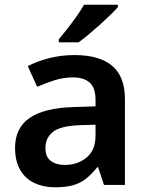

<svg xmlns="http://www.w3.org/2000/svg" viewBox="-20 -786 628 816"><path d="M297 -552Q402 -552 456.5 -506.5Q511 -461 511 -364V0H422L397 -75H393Q370 -46 345.5 -26.5Q321 -7 289.5 1.5Q258 10 213 10Q165 10 126.5 -8Q88 -26 66 -63.5Q44 -101 44 -158Q44 -242 105.5 -284.5Q167 -327 292 -331L386 -334V-361Q386 -413 361 -435Q336 -457 291 -457Q250 -457 212 -445Q174 -433 138 -417L98 -505Q138 -526 189.5 -539Q241 -552 297 -552ZM320 -254Q237 -251 205 -225.5Q173 -200 173 -157Q173 -119 196 -102Q219 -85 255 -85Q310 -85 348 -116.5Q386 -148 386 -210V-256ZM481 -756Q469 -742 448.5 -722Q428 -702 403.5 -680Q379 -658 355.5 -638.5Q332 -619 314 -606H230V-619Q246 -638 266 -663.5Q286 -689 305.5 -716.5Q325 -744 337 -766H481Z"/></svg>

Font: Noto Sans Thai SemiBold
Style: Regular
Weight: 600
Version: Version 2.001